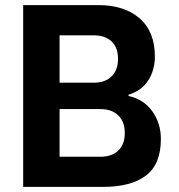

<svg xmlns="http://www.w3.org/2000/svg" viewBox="-20 -729 699 749"><path d="M481.5 -354.6V-359.5Q533.9 -375.9 559.1 -416.5Q584.2 -457.1 584.2 -507.9Q584.2 -606.1 524.4 -657.6Q464.7 -709.1 363.6 -709.1H70.4V0H383.1Q490.6 0 549.1 -43.9Q607.6 -87.8 607.6 -187.3Q607.6 -247.7 574.3 -294.6Q541 -341.5 481.5 -354.6ZM212.4 -591.1H346.1Q390.1 -591.1 415.3 -567.3Q440.4 -543.6 440.4 -499.4Q440.4 -455.1 415.1 -430.8Q389.8 -406.4 346.1 -406.4H212.4ZM212.4 -303.4H372Q416 -303.4 441.4 -278.8Q466.8 -254.2 466.8 -210Q466.8 -165.7 441.3 -141.6Q415.7 -117.5 372 -117.5H212.4Z"/></svg>

Font: Estedad VF
Style: Regular
Weight: 100
Designer: Amin Abedi
Version: Version 7.3